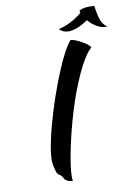

<svg xmlns="http://www.w3.org/2000/svg" viewBox="-102 -949 780 1095"><g transform="rotate(-10 287.5 -401.5)"><path d="M130.9 -57.1Q130.9 -127 170.9 -270.3Q210.9 -413.6 265.1 -544.7Q319.3 -675.8 356 -713.9Q377 -712.4 417 -690.7Q457 -668.9 464.8 -651.9Q423.8 -614.7 379.4 -517.8Q335 -420.9 302.2 -312.3Q269.5 -203.6 248.3 -100.1Q227.1 3.4 227.1 59.1Q227.1 75.7 230 80.1Q210 79.1 198 72.8Q186 66.4 182.1 58.8Q178.2 51.3 172.6 43.2Q167 35.2 159.2 32.2Q147 27.8 138.9 -3.7Q130.9 -35.2 130.9 -57.1ZM522.9 -881.8Q529.8 -825.2 541.3 -796.6Q552.7 -768.1 575.2 -753.9Q573.2 -752.9 565.9 -752.9Q541.5 -752.9 514.9 -768.3Q488.3 -783.7 466.8 -809.1Q439.5 -789.1 408.7 -776.6Q377.9 -764.2 355 -764.2Q321.3 -764.2 300.8 -786.1Q378.4 -806.2 438 -856.9Q436.5 -860.4 434.1 -869.1Q454.6 -882.8 495.1 -882.8Q516.1 -882.8 522.9 -881.8Z"/></g></svg>

Font: Kaushan Script
Style: Regular
Weight: 400
Designer: Pablo Impallari
Foundry: Pablo Impallari
Version: Version 1.002